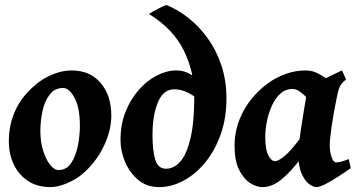

<svg xmlns="http://www.w3.org/2000/svg" viewBox="-20 -745 1455 785"><path d="M435.1 -272.9Q435.1 -208 401.6 -141.8Q368.2 -75.7 313.5 -30.8Q288.1 -9.8 251.7 5.1Q215.3 20 186 20Q133.3 20 95.2 -4.6Q57.1 -29.3 36.6 -72Q16.1 -114.7 16.1 -168Q16.1 -237.8 45.4 -299.1Q74.7 -360.4 140.1 -410.2Q166 -429.7 202.1 -443.4Q238.3 -457 272 -457Q348.6 -457 391.8 -405.5Q435.1 -354 435.1 -272.9ZM306.6 -231Q306.6 -305.2 284.7 -345.2Q262.7 -385.3 238.3 -385.3Q203.6 -385.3 183.1 -358.4Q162.6 -331.5 153.8 -291Q145 -250.5 145 -209Q145 -165.5 156.2 -129.4Q167.5 -93.3 184.6 -71.5Q201.7 -49.8 219.2 -49.8Q252 -49.8 271 -78.4Q290 -106.9 298.3 -148.9Q306.6 -190.9 306.6 -231Z M472.7 -172.9Q472.7 -236.3 493.4 -288.3Q514.2 -340.3 547.9 -378.2Q581.5 -416 621.8 -436.5Q662.1 -457 700.7 -457Q736.3 -457 765.1 -437Q793.9 -417 814 -391.1L801.8 -328.1Q777.3 -351.6 749.3 -365.7Q721.2 -379.9 692.4 -379.9Q647.9 -379.9 625.7 -327.1Q603.5 -274.4 603.5 -192.4Q603.5 -130.4 614.5 -92.8Q625.5 -55.2 658.7 -55.2Q691.9 -55.2 718 -85.4Q744.1 -115.7 759.3 -181.4Q774.4 -247.1 774.4 -354Q774.4 -451.7 731 -539.6Q687.5 -627.4 588.9 -688Q601.6 -696.3 625 -708.5Q648.4 -720.7 660.6 -724.6Q705.6 -706.5 749 -672.6Q792.5 -638.7 827.9 -590.3Q863.3 -542 884.5 -479.7Q905.8 -417.5 905.8 -342.3Q905.8 -260.7 881.8 -194.1Q857.9 -127.4 818.1 -79.6Q778.3 -31.7 729.5 -5.9Q680.7 20 630.9 20Q580.1 20 544.7 -9.8Q509.3 -39.6 491 -84Q472.7 -128.4 472.7 -172.9Z M1414.1 -57.6Q1386.7 -38.1 1358.9 -20.3Q1331.1 -2.4 1308.3 8.8Q1285.6 20 1273.4 20Q1261.7 20 1244.1 7.6Q1226.6 -4.9 1212.9 -36.1Q1199.2 -67.4 1199.2 -122.6Q1199.2 -133.8 1202.4 -159.2Q1205.6 -184.6 1210.4 -216.8Q1215.3 -249 1220.5 -281.2Q1225.6 -313.5 1230.2 -339.1Q1234.9 -364.7 1236.8 -376Q1237.8 -381.8 1253.4 -392.1Q1269 -402.3 1292 -414.6Q1314.9 -426.8 1338.1 -438Q1361.3 -449.2 1377.9 -457L1395 -420.4Q1378.4 -406.7 1371.6 -395.5Q1364.7 -384.3 1357.9 -351.1Q1343.3 -281.2 1335.7 -226.8Q1328.1 -172.4 1328.1 -150.9Q1328.1 -124.5 1335.7 -102.8Q1343.3 -81.1 1354.5 -81.1Q1364.3 -81.1 1375.2 -84Q1386.2 -86.9 1405.8 -94.7ZM1365.2 -396.5Q1355 -389.2 1343.8 -373.3Q1332.5 -357.4 1321.8 -340.1Q1311 -322.8 1302 -310.5Q1293 -298.3 1286.6 -298.3Q1280.3 -298.3 1268.1 -310.8Q1255.9 -323.2 1240.2 -339.8Q1224.6 -356.4 1208.3 -368.9Q1191.9 -381.3 1176.8 -381.3Q1147.5 -381.3 1126.2 -362.1Q1105 -342.8 1091.3 -312.3Q1077.6 -281.7 1071 -247.8Q1064.5 -213.9 1064.5 -185.1Q1064.5 -133.3 1077.1 -109.6Q1089.8 -85.9 1104.5 -85.9Q1118.2 -85.9 1145 -108.2Q1171.9 -130.4 1213.9 -189L1206.1 -92.3Q1173.3 -47.9 1133.8 -13.9Q1094.2 20 1052.7 20Q1028.8 20 1002.4 3.2Q976.1 -13.7 957.5 -50.8Q939 -87.9 939 -148.9Q939 -226.1 977.5 -294.9Q1016.1 -363.8 1085 -411.1Q1111.3 -429.2 1149.2 -443.1Q1187 -457 1231.4 -457Q1258.3 -457 1284.7 -442.4Q1311 -427.7 1332.5 -412.8Q1354 -397.9 1365.2 -396.5Z"/></svg>

Font: Gentium Book Plus
Style: Bold Italic
Weight: 700
Italic angle: -8°
Designer: Victor Gaultney, Annie Olsen, Iska Routamaa, Becca Hirsbrunner
Foundry: SIL International
Version: Version 6.101